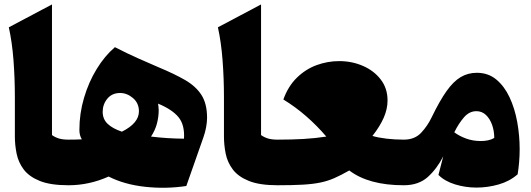

<svg xmlns="http://www.w3.org/2000/svg" viewBox="-20 -851 2438 882"><path d="M218.8 -830.6V-230.5Q232.9 -220.2 250.7 -214.8Q268.6 -209.5 294.4 -209.5H294.9V0H294.4Q211.9 0 162.8 -19.8Q113.8 -39.6 89.1 -72.3Q64.5 -105 56.4 -144.8Q48.3 -184.6 48.3 -224.1V-404.3Q48.3 -490.7 42 -574.2Q35.6 -657.7 20.5 -725.6Z M507.8 -634.3Q565.9 -604.5 616.2 -582.3Q666.5 -560.1 709.5 -541.5Q781.2 -511.7 830.6 -483.2Q879.9 -454.6 905.5 -414.6Q931.2 -374.5 931.2 -310.1Q931.2 -290 926.8 -266.1Q922.4 -242.2 914.1 -219.2L835.9 3.4Q742.2 17.6 646.5 7.1Q550.8 -3.4 479 -40Q389.6 0 294.9 0Q284.2 0 278.6 -8.3Q272.9 -16.6 272.9 -39.6V-170.4Q272.9 -193.4 278.6 -201.4Q284.2 -209.5 294.9 -209.5Q327.6 -209.5 356 -210.9Q344.7 -229 344.7 -253.9Q344.7 -329.6 366 -401.6Q387.2 -473.6 424.1 -533.9Q460.9 -594.2 507.8 -634.3ZM540 -246.1Q618.2 -285.2 618.2 -339.4Q618.2 -377.4 590.8 -400.6Q563.5 -423.8 531.7 -423.8Q494.6 -423.8 473.1 -397.7Q451.7 -371.6 451.7 -337.4Q451.7 -303.7 474.6 -282Q497.6 -260.3 540 -246.1ZM673.8 -223.6Q714.8 -218.8 749.3 -216.6Q783.7 -214.4 825.2 -213.9Q829.1 -277.3 800 -312.7Q771 -348.1 706.1 -375Q707 -367.7 708 -360.4Q709 -353 709 -345.2Q709 -314 700.9 -283.4Q692.9 -252.9 673.8 -223.6Z M1179.2 -830.6V-230.5Q1193.4 -220.2 1211.2 -214.8Q1229 -209.5 1254.9 -209.5H1255.4V0H1254.9Q1172.4 0 1123.3 -19.8Q1074.2 -39.6 1049.6 -72.3Q1024.9 -105 1016.8 -144.8Q1008.8 -184.6 1008.8 -224.1V-404.3Q1008.8 -490.7 1002.4 -574.2Q996.1 -657.7 981 -725.6Z M1255.4 0Q1244.6 0 1239 -8.3Q1233.4 -16.6 1233.4 -39.6V-170.4Q1233.4 -193.4 1239 -201.4Q1244.6 -209.5 1255.4 -209.5Q1319.8 -209.5 1374.3 -212.6Q1428.7 -215.8 1479 -223.6Q1436 -273.9 1386.7 -316.9Q1337.4 -359.9 1281.7 -394Q1303.7 -455.1 1343.8 -494.1Q1383.8 -533.2 1434.3 -551.8Q1484.9 -570.3 1538.1 -570.3Q1596.7 -570.3 1647.2 -548.3Q1697.8 -526.4 1729 -485.8Q1760.3 -445.3 1760.3 -389.6Q1760.3 -350.1 1742.7 -310.1Q1725.1 -270 1690.9 -226.6Q1715.8 -218.8 1754.9 -214.1Q1793.9 -209.5 1834.5 -209.5H1835V0H1834.5Q1673.8 0 1584.5 -67.9Q1546.9 -46.4 1516.4 -33Q1485.8 -19.5 1451.9 -12.5Q1418 -5.4 1371.3 -2.7Q1324.7 0 1255.4 0Z M2170.4 -516.6Q2222.7 -516.6 2259.8 -485.8Q2296.9 -455.1 2320.8 -404.1Q2344.7 -353 2356 -290.8Q2367.2 -228.5 2367.2 -166Q2367.2 -135.3 2364.7 -106.2Q2362.3 -77.1 2357.9 -50.3Q2321.3 -18.1 2270.8 -3.7Q2220.2 10.7 2168.9 10.7Q2118.2 10.7 2070.6 -3.9Q2022.9 -18.6 1994.1 -47.4L2016.1 -132.8Q1987.8 -76.7 1945.6 -38.3Q1903.3 0 1835 0Q1824.2 0 1818.6 -8.3Q1813 -16.6 1813 -39.6V-170.4Q1813 -193.4 1818.6 -201.4Q1824.2 -209.5 1835 -209.5Q1884.8 -209.5 1914.3 -240.7Q1943.8 -272 1962.9 -312Q1999.5 -387.7 2031.2 -432.4Q2063 -477.1 2096.2 -496.8Q2129.4 -516.6 2170.4 -516.6ZM2168.5 -340.3Q2136.2 -340.3 2111.8 -312.5Q2087.4 -284.7 2066.9 -243.2Q2088.9 -226.6 2120.4 -214.8Q2151.9 -203.1 2189 -203.1Q2205.6 -203.1 2221.4 -206.3Q2237.3 -209.5 2250.5 -217.3Q2250.5 -249.5 2240.5 -277.6Q2230.5 -305.7 2212.2 -323Q2193.8 -340.3 2168.5 -340.3Z"/></svg>

Font: Pinar-DS1-FD ExtraBold
Style: Regular
Weight: 800
Designer: Amin Abedi
Version: Version 2.000